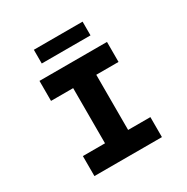

<svg xmlns="http://www.w3.org/2000/svg" viewBox="-196 -1057 1189 1223"><g transform="rotate(-30 398.0 -445.0)"><path d="M149.7 0V-147.1H312.5V-552.9H149.7V-700H646.2V-552.9H482.5V-147.1H646.2V0ZM217.7 -788.7V-889.6H576.2V-788.7Z"/></g></svg>

Font: Lexend Mega
Style: Regular
Weight: 400
Designer: Bonnie Shaver-Troup, Thomas Jockin
Foundry: Lexend
Version: Version 1.007